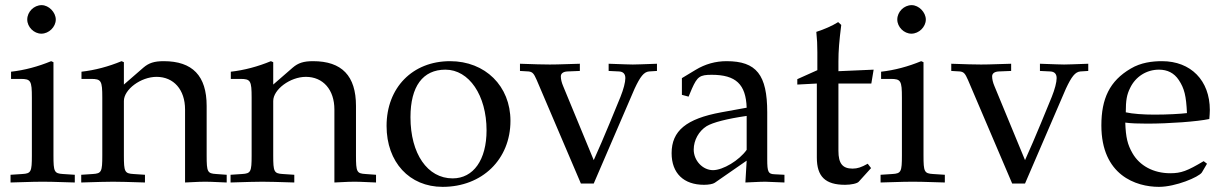

<svg xmlns="http://www.w3.org/2000/svg" viewBox="-20 -707 4757 747"><path d="M188 -465 179 -469C128 -448 76 -434 23 -428V-400H60C100 -400 104 -393 104 -327V-102C104 -39 101 -32 67 -30L21 -27V3C121 0 121 0 146 0C171 0 171 0 271 3V-27L225 -30C191 -32 188 -39 188 -102ZM142 -687C112 -687 86 -661 86 -631C86 -602 112 -576 141 -576C170 -576 197 -602 197 -631C197 -659 170 -687 142 -687Z M700 3C761 0 762 0 779 0C793 0 793 0 862 3V-27L821 -30C787 -32 784 -38 784 -102V-295C784 -412 729 -469 617 -469C580 -469 559 -462 538 -444L462 -378V-465L453 -469C402 -448 350 -434 297 -428V-400H334C374 -400 378 -393 378 -327V-102C378 -39 375 -32 341 -30L296 -27V3C364 1 391 0 420 0C449 0 476 1 544 3V-27L499 -30C465 -32 462 -39 462 -102V-314C462 -359 528 -408 589 -408C656 -408 700 -358 700 -281Z M1281 3C1342 0 1343 0 1360 0C1374 0 1374 0 1443 3V-27L1402 -30C1368 -32 1365 -38 1365 -102V-295C1365 -412 1310 -469 1198 -469C1161 -469 1140 -462 1119 -444L1043 -378V-465L1034 -469C983 -448 931 -434 878 -428V-400H915C955 -400 959 -393 959 -327V-102C959 -39 956 -32 922 -30L877 -27V3C945 1 972 0 1001 0C1030 0 1057 1 1125 3V-27L1080 -30C1046 -32 1043 -39 1043 -102V-314C1043 -359 1109 -408 1170 -408C1237 -408 1281 -358 1281 -281Z M1731 -469C1585 -469 1484 -366 1484 -217C1484 -76 1573 20 1702 20C1856 20 1966 -87 1966 -237C1966 -372 1868 -469 1731 -469ZM1713 -436C1805 -436 1873 -336 1873 -200C1873 -85 1822 -13 1741 -13C1643 -13 1577 -109 1577 -251C1577 -371 1625 -436 1713 -436Z M2536 -431V-459C2476 -457 2458 -456 2442 -456C2426 -456 2408 -457 2348 -459V-431L2389 -429C2405 -428 2413 -419 2413 -403C2413 -387 2406 -360 2394 -330C2382 -301 2328 -167 2290 -84L2171 -372C2165 -386 2162 -399 2162 -410C2162 -421 2171 -428 2187 -429L2236 -431V-459C2138 -456 2138 -456 2119 -456C2100 -456 2052 -457 2003 -459V-431L2037 -429C2052 -427 2057 -421 2068 -396L2240 7H2290L2449 -362C2471 -409 2485 -427 2505 -429Z M2885 -82 2880 3C2945 0 2945 0 2958 0C2963 0 2988 1 3032 3V-27L2993 -29C2969 -30 2965 -38 2965 -87V-270C2965 -416 2923 -469 2807 -469C2764 -469 2724 -458 2686 -435L2633 -403V-338L2659 -331L2672 -362C2693 -409 2703 -416 2749 -416C2843 -416 2882 -379 2885 -288L2786 -270C2650 -245 2593 -198 2593 -111C2593 -33 2640 12 2719 12C2737 12 2754 9 2761 4ZM2885 -124C2856 -83 2793 -45 2754 -45C2714 -45 2679 -82 2679 -125C2679 -162 2699 -197 2729 -216C2754 -231 2809 -245 2885 -256Z M3158 -382V-94C3158 -20 3191 12 3268 12C3291 12 3315 7 3321 0L3369 -53L3356 -70C3331 -56 3316 -51 3297 -51C3258 -51 3242 -71 3242 -120V-382H3370L3379 -436L3242 -430V-468C3242 -510 3245 -546 3253 -610L3241 -621C3217 -606 3187 -593 3156 -583C3159 -553 3160 -534 3160 -504V-434L3082 -399V-378Z M3573 -465 3564 -469C3513 -448 3461 -434 3408 -428V-400H3445C3485 -400 3489 -393 3489 -327V-102C3489 -39 3486 -32 3452 -30L3406 -27V3C3506 0 3506 0 3531 0C3556 0 3556 0 3656 3V-27L3610 -30C3576 -32 3573 -39 3573 -102ZM3527 -687C3497 -687 3471 -661 3471 -631C3471 -602 3497 -576 3526 -576C3555 -576 3582 -602 3582 -631C3582 -659 3555 -687 3527 -687Z M4214 -431V-459C4154 -457 4136 -456 4120 -456C4104 -456 4086 -457 4026 -459V-431L4067 -429C4083 -428 4091 -419 4091 -403C4091 -387 4084 -360 4072 -330C4060 -301 4006 -167 3968 -84L3849 -372C3843 -386 3840 -399 3840 -410C3840 -421 3849 -428 3865 -429L3914 -431V-459C3816 -456 3816 -456 3797 -456C3778 -456 3730 -457 3681 -459V-431L3715 -429C3730 -427 3735 -421 3746 -396L3918 7H3968L4127 -362C4149 -409 4163 -427 4183 -429Z M4489 20C4554 20 4644 -18 4656 -36L4676 -70L4663 -80C4599 -42 4576 -33 4533 -33C4468 -33 4414 -62 4386 -111C4367 -144 4360 -172 4358 -230C4379 -227 4409 -226 4443 -226C4529 -226 4638 -234 4685 -244C4686 -258 4687 -267 4687 -279C4687 -394 4613 -469 4501 -469C4464 -469 4419 -464 4379 -440C4297 -392 4265 -323 4265 -219C4265 -25 4400 20 4489 20ZM4598 -267C4574 -264 4523 -261 4472 -261C4429 -261 4386 -264 4360 -270C4360 -317 4364 -339 4377 -365C4398 -409 4441 -436 4489 -436C4522 -436 4548 -423 4566 -396C4588 -363 4595 -334 4598 -267Z"/></svg>

Font: Asana Math
Style: Regular
Weight: 400
Version: Version 000.958